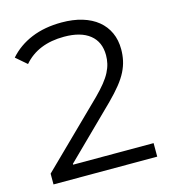

<svg xmlns="http://www.w3.org/2000/svg" viewBox="-106 -792 780 878"><g transform="rotate(-15 284.0 -353.0)"><path d="M149 -64H530V0H39V-51L330 -336Q357 -363 375.5 -386Q394 -409 404.5 -429.5Q415 -450 419.5 -469.5Q424 -489 424 -509Q424 -572 381.5 -606Q339 -640 260 -640Q136 -640 69 -562L18 -606Q60 -654 122.5 -680Q185 -706 266 -706Q320 -706 363 -693Q406 -680 436 -655.5Q466 -631 482 -596Q498 -561 498 -517Q498 -490 492.5 -464.5Q487 -439 474 -413Q461 -387 438.5 -359Q416 -331 383 -298L149 -68Z"/></g></svg>

Font: CMG Sans
Style: Regular
Weight: 400
Designer: Julieta Ulanovsky
Foundry: Julieta Ulanovsky
Version: Version 7.200